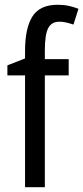

<svg xmlns="http://www.w3.org/2000/svg" viewBox="-20 -785 349 805"><path d="M268 -469H168V0H85V-469H11V-511L85 -540V-571Q85 -667 116 -716Q147 -765 222 -765Q247 -765 268 -760.5Q289 -756 309 -748L288 -682Q273 -687 258.5 -690.5Q244 -694 229 -694Q196 -694 182 -667Q168 -640 168 -573V-537H268Z"/></svg>

Font: Noto Sans Myanmar Condensed
Style: Regular
Weight: 400
Width: 3
Designer: Monotype Design Team
Foundry: Monotype Imaging Inc.
Version: Version 2.107; ttfautohint (v1.8.4.7-5d5b)